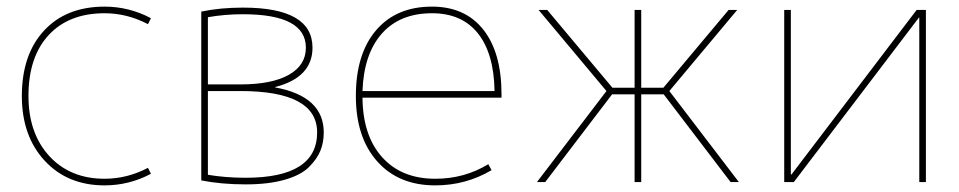

<svg xmlns="http://www.w3.org/2000/svg" viewBox="-20 -550 2898 580"><path d="M427 -43 436 -25Q370 10 296 10Q184 10 115 -64.5Q46 -139 46 -260Q46 -385 113 -457.5Q180 -530 296 -530Q370 -530 436 -495L427 -477Q364 -510 296 -510Q188 -510 127 -444Q66 -378 66 -260Q66 -147 129 -78.5Q192 -10 296 -10Q364 -10 427 -43Z M714 -507Q659 -507 608 -498V-295H706Q801 -295 852.5 -324Q904 -353 904 -406Q904 -507 714 -507ZM958 -150Q958 -120 948 -95Q938 -70 913.5 -45.5Q889 -21 840 -7Q791 7 722 7Q649 7 588 -5V-515Q645 -527 714 -527Q924 -527 924 -406Q924 -316 811 -287V-286Q958 -259 958 -150ZM938 -150Q938 -275 706 -275H608V-22Q662 -13 722 -13Q938 -13 938 -150Z M1075 -275H1474Q1472 -389 1423.5 -449.5Q1375 -510 1285 -510Q1188 -510 1133.5 -448.5Q1079 -387 1075 -275ZM1075 -255Q1076 -140 1134.5 -75Q1193 -10 1295 -10Q1383 -10 1455 -54L1465 -36Q1387 10 1295 10Q1184 10 1119.5 -62.5Q1055 -135 1055 -260Q1055 -387 1116 -458.5Q1177 -530 1285 -530Q1385 -530 1440 -460.5Q1495 -391 1495 -265V-255Z M1897 0V-265H1829L1627 0H1602L1812 -275L1607 -520H1633L1830 -285H1897V-520H1917V-285H1984L2181 -520H2207L2002 -275L2212 0H2187L1985 -265H1917V0Z M2369 -23H2371L2749 -520H2777V0H2757V-497H2756L2378 0H2349V-520H2369Z"/></svg>

Font: Mplus 1p Thin
Style: Regular
Weight: 250
Version: Version 1.061